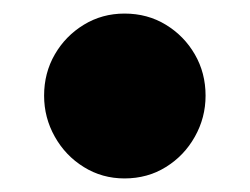

<svg xmlns="http://www.w3.org/2000/svg" viewBox="-20 -398 368 283"><path d="M163.5 -135Q130.5 -135 103.5 -151.8Q76.5 -168.5 60.8 -196.5Q45 -224.5 45 -257Q45 -290.5 60.8 -317.8Q76.5 -345 103.5 -361.5Q130.5 -378 163.5 -378Q197.5 -378 224.5 -361.5Q251.5 -345 267.2 -317.8Q283 -290.5 283 -257Q283 -224.5 267.2 -196.5Q251.5 -168.5 224.5 -151.8Q197.5 -135 163.5 -135Z"/></svg>

Font: Fraunces SuperSoft
Style: Regular
Weight: 900
Version: Version 1.000;[b76b70a41]